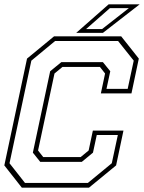

<svg xmlns="http://www.w3.org/2000/svg" viewBox="-20 -868 666 888"><path d="M81 0 0 -103 105 -597 230 -700H540.5L622 -597L588 -436H446.5L466 -528L442 -558.5H269L232 -528L156 -172L180 -141.5H353L390 -172L409.5 -264H551L517 -103L391.5 0ZM95.5 -22H386.5L497 -113L525 -243.5H427.5L410 -162L358.5 -119.5H166L132 -162L212 -538.5L263.5 -580.5H456L490 -538.5L472.5 -457H570.5L598.5 -587.5L526 -678.5H235L125 -587.5L24 -113ZM332.5 -716 482.5 -848H626L456 -716ZM378 -733.5H452L576 -830.5H488.5Z"/></svg>

Font: Tourney ExtraLight
Style: Italic
Weight: 250
Italic angle: -12°
Version: Version 1.015